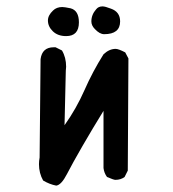

<svg xmlns="http://www.w3.org/2000/svg" viewBox="-20 -575 540 601"><path d="M156 6Q135 2 115 -10Q102 -33 102 -61Q102 -71 104 -82L107 -390Q112 -427 148 -427H154L174 -417Q187 -395 187 -366L186 -354L182 -183Q219 -235 244.5 -293Q270 -351 304 -405Q322 -422 342 -422Q351 -422 372 -411L382 -392L380 -41L370 -21Q358 -12 341 -12Q336 -12 315 -21Q306 -33 304 -49V-228Q270 -173 238.5 -118.5Q207 -64 189.5 -30Q172 4 156 6ZM187 -462Q161 -462 145.5 -477Q130 -492 130 -511Q130 -527 146 -542Q157 -553 175 -553Q182 -553 201 -549Q227 -542 227 -505Q227 -462 187 -462ZM306 -468Q292 -468 277 -484Q266 -495 266 -508Q266 -529 281 -546Q288 -555 301 -555Q309 -555 327 -548Q356 -538 356 -508Q356 -468 306 -468Z"/></svg>

Font: Xiaolai Mono SC
Style: Regular
Weight: 400
Monospace: yes
Designer: LXGW / Nozomi Seto
Version: Version 3.113;September 30, 2024